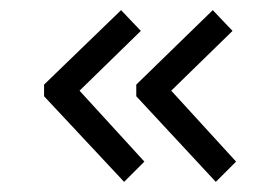

<svg xmlns="http://www.w3.org/2000/svg" viewBox="-20 -420 540 379"><path d="M249 -253 400 -400 439 -359 318 -241 446 -101 406 -61 249 -230ZM67 -253 219 -400 258 -359 137 -241 265 -101 225 -61 67 -230Z"/></svg>

Font: InconsolataGo
Style: Regular
Weight: 400
Designer: Raph Levien, Kirill Tkachev
Foundry: Cyreal
Version: Version 1.013